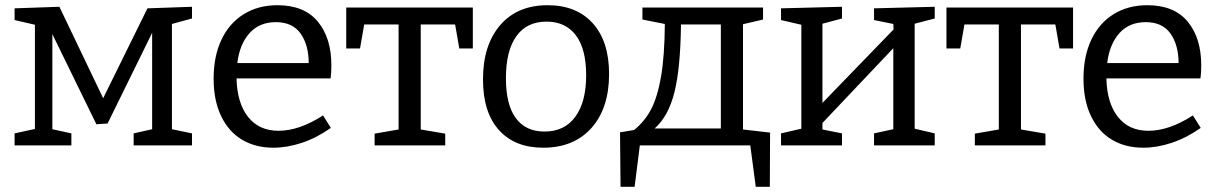

<svg xmlns="http://www.w3.org/2000/svg" viewBox="-20 -558 4679 737"><path d="M717 -532V-487L640 -466V-62L717 -46V0H493V-46L564 -62V-432L393 -84L350 -81L181 -427V-62L254 -46V0H36V-46L114 -63V-463L36 -481V-526L208 -532L376 -181L546 -526Z M1220 -115 1250 -67Q1196 -29 1139.5 -10Q1083 9 1029 9Q961 9 909.5 -21.5Q858 -52 829 -112Q800 -172 800 -256Q800 -342 830 -405.5Q860 -469 915.5 -503.5Q971 -538 1045 -538Q1148 -538 1200 -475Q1252 -412 1252 -307Q1252 -277 1249 -257H888Q890 -163 932 -109.5Q974 -56 1049 -56Q1129 -56 1220 -115ZM891 -316H1165Q1165 -385 1134 -429Q1103 -473 1039 -473Q976 -473 938 -431Q900 -389 891 -316Z M1309 -372V-529H1795V-372H1743L1727 -464H1595V-61L1689 -45V0H1418V-45L1510 -61V-464H1378L1362 -372Z M2318 -274Q2318 -143 2250.5 -67Q2183 9 2065 9Q1956 9 1895 -59Q1834 -127 1834 -253Q1834 -385 1900 -461.5Q1966 -538 2082 -538Q2193 -538 2255.5 -468.5Q2318 -399 2318 -274ZM1922 -258Q1922 -156 1960 -104.5Q1998 -53 2070 -53Q2147 -53 2188.5 -110Q2230 -167 2230 -269Q2230 -370 2190.5 -422.5Q2151 -475 2078 -475Q2002 -475 1962 -419Q1922 -363 1922 -258Z M2832 -61 2936 -49 2935 159H2881L2860 0H2436L2416 159H2362L2360 -50L2414 -59Q2455 -92 2479.5 -139Q2504 -186 2517.5 -264.5Q2531 -343 2532 -466L2446 -483V-529H2909V-483L2832 -465ZM2594 -464Q2592 -297 2569 -204.5Q2546 -112 2493 -65H2747V-464Z M3568 -532V-487L3491 -467V-64L3568 -46V0H3335V-46L3409 -62V-373L3137 -86V-61L3212 -46V0H2978V-46L3056 -64V-463L2978 -481V-526L3212 -532V-487L3137 -467V-163L3410 -445L3409 -466L3335 -481V-526Z M3613 -372V-529H4099V-372H4047L4031 -464H3899V-61L3993 -45V0H3722V-45L3814 -61V-464H3682L3666 -372Z M4559 -115 4589 -67Q4535 -29 4478.5 -10Q4422 9 4368 9Q4300 9 4248.5 -21.5Q4197 -52 4168 -112Q4139 -172 4139 -256Q4139 -342 4169 -405.5Q4199 -469 4254.5 -503.5Q4310 -538 4384 -538Q4487 -538 4539 -475Q4591 -412 4591 -307Q4591 -277 4588 -257H4227Q4229 -163 4271 -109.5Q4313 -56 4388 -56Q4468 -56 4559 -115ZM4230 -316H4504Q4504 -385 4473 -429Q4442 -473 4378 -473Q4315 -473 4277 -431Q4239 -389 4230 -316Z"/></svg>

Font: Bitter Pro
Style: Regular
Weight: 400
Designer: Sol Matas, and Bitter project Authors
Foundry: Sol Matas
Version: Version 1.010